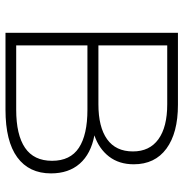

<svg xmlns="http://www.w3.org/2000/svg" viewBox="-4 -680 684 717"><g transform="rotate(90 338.5 -322.0)"><path d="M628 -170Q628 -88 568 -44Q508 0 390 0H103V-644H372Q477 -644 535.5 -601Q594 -558 594 -479Q594 -424 565 -386.5Q536 -349 486 -332Q555 -319 591.5 -277.5Q628 -236 628 -170ZM150 -604V-347H370Q455 -347 500.5 -379.5Q546 -412 546 -476Q546 -538 500.5 -571Q455 -604 370 -604ZM390 -306H150V-40H390Q484 -40 532.5 -73Q581 -106 581 -174Q581 -242 532.5 -274Q484 -306 390 -306Z"/></g></svg>

Font: Montserrat Ace
Style: Light
Weight: 300
Designer: Julieta Ulanovsky
Foundry: Julieta Ulanovsky
Version: Version 1